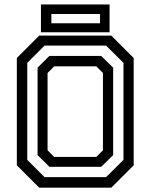

<svg xmlns="http://www.w3.org/2000/svg" viewBox="-20 -864 693 884"><path d="M160.5 0 57.5 -103V-597L160.5 -700H492.5L595.5 -597V-103L492.5 0ZM229.5 -141.5H423.5L454 -172V-528L423.5 -558.5H229.5L199 -528V-172ZM185 -48.5H468.5L548.5 -128V-574.5L468.5 -654H185L105.5 -574.5V-128ZM207.5 -96 153 -150V-552.5L207.5 -606.5H446L501 -552.5V-150L446 -96ZM168.5 -715.5V-843.5H484.5V-715.5ZM216.5 -757H440.5V-799.5H216.5Z"/></svg>

Font: Tourney Thin Medium
Style: Regular
Weight: 500
Version: Version 1.015